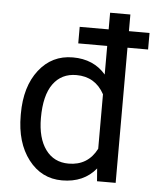

<svg xmlns="http://www.w3.org/2000/svg" viewBox="-54 -796 704 852"><g transform="rotate(5 298.5 -370.0)"><path d="M584 -602.1H492.2V0H409.2L404.8 -56.6Q350.6 9.8 253.9 9.8Q162.1 9.8 104.2 -65.4Q46.4 -140.6 46.4 -261.7V-268.6Q46.4 -390.1 104 -464.1Q161.6 -538.1 254.9 -538.1Q347.7 -538.1 401.9 -474.6V-602.1H272.9V-675.8H401.9V-750H492.2V-675.8H584ZM136.7 -258.3Q136.7 -168.5 173.8 -117.7Q210.9 -66.9 276.4 -66.9Q362.3 -66.9 401.9 -144V-386.7Q361.3 -461.4 277.3 -461.4Q210.9 -461.4 173.8 -410.2Q136.7 -358.9 136.7 -258.3Z"/></g></svg>

Font: APIMedia Roboto
Style: Regular
Weight: 400
Designer: Google
Version: Version 2.137; 2017